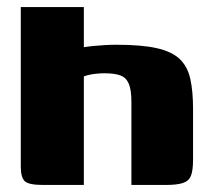

<svg xmlns="http://www.w3.org/2000/svg" viewBox="-20 -525 599 545"><path d="M102 0Q61 0 50 -11Q39 -22 39 -52V-505H218V-391Q230 -393 245 -394.5Q260 -396 277.5 -397Q295 -398 310 -398Q381 -398 424 -388.5Q467 -379 489.5 -358Q512 -337 520 -302Q528 -267 528 -215V-72Q528 -41 522 -26Q516 -11 499 -5.5Q482 0 451 0H353V-236Q353 -270 345.5 -287.5Q338 -305 321.5 -311Q305 -317 276 -317Q266 -317 255.5 -316Q245 -315 235 -313Q225 -311 218 -308V0Z"/></svg>

Font: Genos ExtraBold
Style: Regular
Weight: 800
Designer: Robert E. Leuschke
Foundry: Robert E. Leuschke
Version: Version 1.010